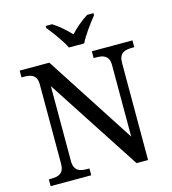

<svg xmlns="http://www.w3.org/2000/svg" viewBox="-132 -1038 1027 1146"><g transform="rotate(-15 381.5 -465.5)"><path d="M568.8 0 193.8 -576.2V-113.8Q193.8 -90.3 200.4 -76.2Q207 -62 218 -54.4Q229 -46.9 244.1 -44.4Q259.3 -42 275.9 -42H289.1V0H38.1V-42H50.8Q67.9 -42 82.8 -44.4Q97.7 -46.9 108.9 -54.4Q120.1 -62 126.5 -76.2Q132.8 -90.3 132.8 -113.8V-604Q132.8 -626 126.2 -639.4Q119.6 -652.8 108.4 -660.2Q97.2 -667.5 82.3 -669.7Q67.4 -671.9 50.8 -671.9H38.1V-713.9H221.2L579.1 -161.1V-604Q579.1 -626 572.5 -639.4Q565.9 -652.8 554.7 -660.2Q543.5 -667.5 528.6 -669.7Q513.7 -671.9 497.1 -671.9H483.9V-713.9H734.9V-671.9H722.2Q705.1 -671.9 690.2 -669.4Q675.3 -667 664.1 -659.4Q652.8 -651.9 646.5 -637.7Q640.1 -623.5 640.1 -600.1V0ZM257.3 -931.2H296.4Q310.5 -922.4 325 -911.6Q339.4 -900.9 353.3 -888.9Q367.2 -877 380.1 -864.5Q393.1 -852.1 404.3 -839.8Q415.5 -852.1 428.5 -864.5Q441.4 -877 455.6 -888.9Q469.7 -900.9 484.4 -911.6Q499 -922.4 513.2 -931.2H552.2V-918Q540.5 -903.8 526.4 -885.3Q512.2 -866.7 498.3 -846.9Q484.4 -827.1 472.2 -807.6Q460 -788.1 452.1 -771H357.4Q349.6 -788.1 337.4 -807.6Q325.2 -827.1 311.3 -846.9Q297.4 -866.7 283.2 -885.3Q269 -903.8 257.3 -918Z"/></g></svg>

Font: Noto Serif
Style: Regular
Weight: 400
Designer: Monotype Design team
Foundry: Monotype Imaging Inc.
Version: Version 1.02